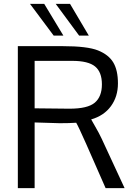

<svg xmlns="http://www.w3.org/2000/svg" viewBox="-20 -968 694 988"><path d="M71.8 0ZM158.2 -410.6 337.9 -408.7Q431.2 -408.7 467.8 -439.7Q504.4 -470.7 504.4 -533.9Q504.4 -597.2 469.2 -626Q434.1 -654.8 351.6 -654.8H158.2ZM71.8 0V-730.5H302.7Q429.7 -730.5 484.4 -708.5Q539.1 -686.5 563 -646.5Q586.9 -606.4 586.9 -538.8Q586.9 -471.2 551 -421.9Q515.1 -372.6 449.2 -353.5Q449.2 -352.5 469.7 -317.4Q490.2 -282.2 502.9 -254.9L621.1 0H523.4L423.8 -226.6Q383.3 -317.9 372.1 -336.4Q336.9 -334 287.6 -334L158.2 -337.9V0ZM387.2 -784.7 266.6 -948.2H340.3L437 -784.7ZM256.3 -784.7 134.3 -948.2H207.5L306.2 -784.7Z"/></svg>

Font: Oxygen
Style: Normal
Weight: 400
Designer: Vernon Adams
Foundry: Vernon Adams
Version: Version Release 0.2.2 webfont; ttfautohint (v0.8.52-bc40) -l